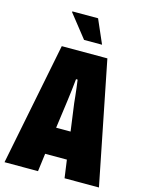

<svg xmlns="http://www.w3.org/2000/svg" viewBox="-130 -963 790 1041"><g transform="rotate(15 265.0 -442.5)"><path d="M346 -752H245L143 -881L144 -885H288ZM0 0 137 -688H393L530 0H337L323 -101H201L188 0ZM222 -253H303L282 -407Q281 -419 278.5 -441.5Q276 -464 273 -489.5Q270 -515 267 -535H258Q255 -507 251 -470Q247 -433 243 -407Z"/></g></svg>

Font: Archivo ExtraCondensed Black
Style: Regular
Weight: 900
Width: 2
Designer: Hector Gatti
Foundry: Omnibus-Type
Version: Version 2.001; ttfautohint (v1.8.3)